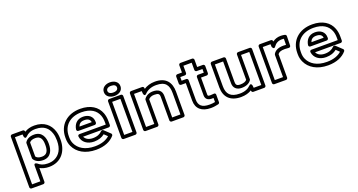

<svg xmlns="http://www.w3.org/2000/svg" viewBox="-52 -1572 4858 2608"><g transform="rotate(-20 2377.0 -267.5)"><path d="M250 -459C282 -491 322 -513 393 -513C516 -513 574 -453 600 -372C610 -342 615 -308 615 -270V-259C615 -148 571 -69 490 -33C463 -21 431 -15 394 -15C328 -15 287 -36 255 -65C255 -65 213 -95 213 -46V178H94V-503H204L207 -474C207 -474 215 -424 250 -459ZM226 -553H69C58 -553 44 -543 44 -528V203C44 214 54 228 69 228H238C249 228 263 218 263 203V3C297 22 341 35 394 35C572 35 665 -97 665 -259V-270C665 -312 660 -351 648 -387C616 -485 537 -563 393 -563C334 -563 290 -549 252 -525C250 -539 243 -553 226 -553ZM350 -79C465 -79 496 -176 496 -259V-270C496 -353 463 -448 349 -448C286 -448 242 -426 217 -387C214 -383 213 -377 213 -373V-156C213 -151 215 -146 217 -143C241 -102 286 -79 350 -79ZM350 -129C302 -129 278 -143 263 -163V-365C278 -384 301 -398 349 -398C424 -398 446 -345 446 -270V-259C446 -183 424 -129 350 -129Z M1057 -513C1191 -513 1266 -456 1296 -376C1307 -347 1312 -315 1312 -278V-243H933C923 -243 905 -237 908 -215C919 -132 990 -79 1087 -79C1152 -79 1203 -98 1240 -129L1287 -84C1242 -43 1174 -15 1075 -15C930 -15 843 -76 805 -157C792 -185 786 -214 786 -246V-265C786 -418 893 -513 1057 -513ZM966 -193H1337C1348 -193 1362 -203 1362 -218V-278C1362 -320 1355 -359 1342 -394C1304 -496 1207 -563 1057 -563C864 -563 736 -443 736 -265V-246C736 -207 744 -170 760 -136C807 -34 916 35 1075 35C1198 35 1287 -6 1341 -69C1349 -78 1350 -94 1340 -103L1257 -181C1247 -191 1230 -190 1221 -180C1193 -150 1152 -129 1087 -129C1026 -129 984 -154 966 -193ZM1195 -326C1195 -402 1139 -449 1056 -449C963 -449 920 -385 910 -318C909 -308 912 -289 935 -289H1170C1185 -289 1195 -303 1195 -314ZM1144 -339H967C979 -374 1003 -399 1056 -399C1114 -399 1139 -376 1144 -339Z M1618 -25H1499V-503H1618ZM1643 25C1654 25 1668 15 1668 0V-528C1668 -539 1658 -553 1643 -553H1474C1463 -553 1449 -543 1449 -528V0C1449 11 1459 25 1474 25ZM1558 -617C1509 -617 1488 -638 1488 -665C1488 -691 1510 -713 1558 -713C1607 -713 1628 -693 1628 -665C1628 -637 1607 -617 1558 -617ZM1558 -567C1621 -567 1678 -600 1678 -665C1678 -730 1621 -763 1558 -763C1496 -763 1438 -728 1438 -665C1438 -600 1496 -567 1558 -567Z M2067 -448C2007 -448 1964 -423 1939 -388C1936 -384 1934 -378 1934 -373V-25H1815V-503H1926L1929 -465C1929 -465 1938 -414 1972 -450C2006 -486 2060 -513 2137 -513C2269 -513 2312 -450 2312 -336V-25H2193V-337C2193 -411 2147 -448 2067 -448ZM2067 -398C2130 -398 2143 -383 2143 -337V0C2143 11 2153 25 2168 25H2337C2348 25 2362 15 2362 0V-336C2362 -470 2296 -563 2137 -563C2071 -563 2018 -545 1976 -517L1975 -530C1974 -543 1963 -553 1950 -553H1790C1779 -553 1765 -543 1765 -528V0C1765 11 1775 25 1790 25H1959C1970 25 1984 15 1984 0V-364C2000 -382 2025 -398 2067 -398Z M2733 -15C2620 -15 2576 -58 2576 -146V-425C2576 -440 2562 -450 2551 -450H2484V-503H2551C2566 -503 2576 -517 2576 -528V-633H2696V-528C2696 -513 2710 -503 2721 -503H2804V-450H2721C2706 -450 2696 -436 2696 -425V-161C2696 -108 2731 -81 2785 -81C2794 -81 2803 -82 2811 -82V-23C2786 -18 2764 -15 2733 -15ZM2733 35C2777 35 2809 28 2841 21C2851 19 2861 9 2861 -3V-110C2861 -138 2837 -135 2831 -134C2819 -132 2803 -131 2785 -131C2747 -131 2746 -136 2746 -161V-400H2829C2840 -400 2854 -410 2854 -425V-528C2854 -539 2844 -553 2829 -553H2746V-658C2746 -669 2736 -683 2721 -683H2551C2540 -683 2526 -673 2526 -658V-553H2459C2448 -553 2434 -543 2434 -528V-425C2434 -414 2444 -400 2459 -400H2526V-146C2526 -29 2602 35 2733 35Z M3218 -79C3283 -79 3331 -100 3358 -140C3361 -144 3362 -150 3362 -154V-503H3481V-25H3371L3368 -56C3368 -56 3360 -107 3325 -72C3292 -39 3244 -15 3169 -15C3036 -15 2984 -76 2984 -187V-503H3103V-186C3103 -121 3146 -79 3218 -79ZM3348 25H3506C3517 25 3531 15 3531 0V-528C3531 -539 3521 -553 3506 -553H3337C3326 -553 3312 -543 3312 -528V-162C3297 -143 3269 -129 3218 -129C3167 -129 3153 -147 3153 -186V-528C3153 -539 3143 -553 3128 -553H2959C2948 -553 2934 -543 2934 -528V-187C2934 -52 3012 35 3169 35C3232 35 3282 20 3322 -5C3323 12 3331 25 3348 25Z M3957 -513C3964 -513 3976 -512 3984 -511L3983 -423C3969 -424 3958 -425 3946 -425C3876 -425 3826 -405 3799 -359C3797 -355 3795 -349 3795 -346V-25H3676V-503H3788L3790 -464C3790 -464 3809 -413 3836 -451C3861 -486 3896 -513 3957 -513ZM3812 -553H3651C3640 -553 3626 -543 3626 -528V0C3626 11 3636 25 3651 25H3820C3831 25 3845 15 3845 0V-339C3861 -361 3888 -375 3946 -375C3962 -375 3989 -372 4006 -371C4022 -370 4032 -383 4032 -396L4035 -532C4035 -542 4027 -553 4015 -556C4001 -559 3976 -563 3957 -563C3907 -563 3868 -548 3837 -524C3836 -539 3829 -553 3812 -553Z M4410 -513C4544 -513 4619 -456 4649 -376C4660 -347 4665 -315 4665 -278V-243H4286C4276 -243 4258 -237 4261 -215C4272 -132 4343 -79 4440 -79C4505 -79 4556 -98 4593 -129L4640 -84C4595 -43 4527 -15 4428 -15C4283 -15 4196 -76 4158 -157C4145 -185 4139 -214 4139 -246V-265C4139 -418 4246 -513 4410 -513ZM4319 -193H4690C4701 -193 4715 -203 4715 -218V-278C4715 -320 4708 -359 4695 -394C4657 -496 4560 -563 4410 -563C4217 -563 4089 -443 4089 -265V-246C4089 -207 4097 -170 4113 -136C4160 -34 4269 35 4428 35C4551 35 4640 -6 4694 -69C4702 -78 4703 -94 4693 -103L4610 -181C4600 -191 4583 -190 4574 -180C4546 -150 4505 -129 4440 -129C4379 -129 4337 -154 4319 -193ZM4548 -326C4548 -402 4492 -449 4409 -449C4316 -449 4273 -385 4263 -318C4262 -308 4265 -289 4288 -289H4523C4538 -289 4548 -303 4548 -314ZM4497 -339H4320C4332 -374 4356 -399 4409 -399C4467 -399 4492 -376 4497 -339Z"/></g></svg>

Font: Asimov
Style: XWidOu
Weight: 500
Designer: Google
Version: Version 2.000980; 2014